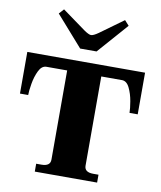

<svg xmlns="http://www.w3.org/2000/svg" viewBox="-103 -1071 965 1153"><g transform="rotate(10 379.0 -495.0)"><path d="M166 -960 193 -990 335 -887Q365 -866 379 -866Q393 -866 423 -887L565 -990L592 -960L429 -775H329ZM189 -48H221Q275 -48 275 -88V-632H149Q120 -632 102.5 -596Q85 -560 77.5 -515.5Q70 -471 70 -446H20V-700H738V-446H688Q688 -471 680.5 -515.5Q673 -560 655.5 -596Q638 -632 609 -632H483V-88Q483 -48 537 -48H569V0H189Z"/></g></svg>

Font: Taviraj Black
Style: Regular
Weight: 900
Designer: Katatrad Team
Foundry: CadsonDemak
Version: Version 1.030